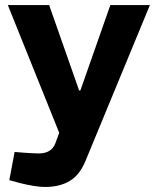

<svg xmlns="http://www.w3.org/2000/svg" viewBox="-20 -533 626 762"><path d="M159 209Q140 209 114.5 205Q89 201 57 193L17 182L38 70L74 73Q91 74 106 75Q121 76 133 76Q159 76 175.5 66Q192 56 200 35L215 -6L11 -513H175L294 -174H299L418 -513H575L320 104Q297 161 257 185Q217 209 159 209Z"/></svg>

Font: REM Medium SemiBold
Style: Regular
Weight: 600
Version: Version 1.005;gftools[0.9.28]